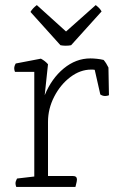

<svg xmlns="http://www.w3.org/2000/svg" viewBox="-20 -736 486 756"><path d="M277 0H44Q41 -8 41 -14Q41 -22 47 -33L115 -41V-453H39Q36 -460 36 -467Q36 -476 42 -486L141 -505Q158 -496 169 -483L156 -361Q183 -427 231 -466.5Q279 -506 336 -506Q347 -506 361.5 -504.5Q376 -503 388 -500Q399 -487 407 -470L409 -361Q402 -358 394 -358Q384 -358 375 -364L353 -461Q349 -462 345.5 -462Q342 -462 339 -462Q296 -462 257 -432.5Q218 -403 193.5 -355.5Q169 -308 169 -256V-43H267Q283 -43 283 -29Q283 -23 279 -8ZM380 -691 260 -558Q256 -557 250 -556.5Q244 -556 239 -556Q234 -556 228 -556.5Q222 -557 218 -558L100 -689Q108 -703 125 -716L240 -612L357 -716Q367 -708 371.5 -703Q376 -698 380 -691Z"/></svg>

Font: Scope One
Style: Regular
Weight: 400
Designer: Dalton Maag Ltd
Foundry: Dalton Maag Ltd
Version: Version 1.002; ttfautohint (v1.4.1) -l 11 -r 50 -G 50 -x 14 